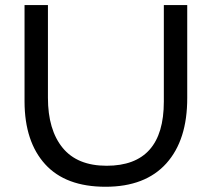

<svg xmlns="http://www.w3.org/2000/svg" viewBox="-20 -711 817 741"><path d="M74.7 -318.8V-691.4H165V-333.5Q165 -210 221.7 -140.6Q278.3 -71.3 391.6 -71.3Q612.3 -71.3 612.3 -318.8V-691.4H702.6V-333.5Q703.1 -170.9 622.1 -80.6Q541 9.8 387.2 9.8Q233.4 9.8 154.3 -77.1Q75.2 -164.1 74.7 -318.8Z"/></svg>

Font: Spinnaker
Style: Regular
Weight: 400
Designer: Elena Albertoni
Foundry: Elena Albertoni
Version: Version 1.001